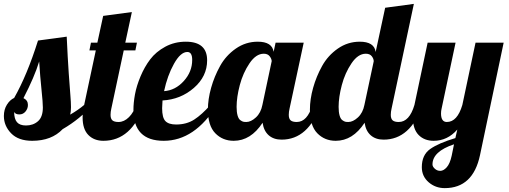

<svg xmlns="http://www.w3.org/2000/svg" viewBox="-35 -720 2624 990"><path d="M399 -179H441Q379 -107 288 -54Q231 6 131 6Q60 6 22.5 -32.5Q-15 -71 -15 -122Q-15 -155 0.5 -180Q16 -205 38 -215Q105 -333 161 -511L309 -531Q314 -421 319.5 -341.5Q325 -262 328 -227.5Q331 -193 331 -167Q331 -145 327 -129Q370 -154 399 -179ZM109 -179Q109 -160 96.5 -145Q84 -130 65 -130Q44 -130 38 -143Q38 -107 52.5 -90Q67 -73 99 -73Q136 -73 161 -95Q186 -117 186 -166Q186 -191 179 -257.5Q172 -324 167 -403Q143 -324 86 -214Q109 -203 109 -179Z M497 -638 645 -658 611 -500H671L663 -460H603L539 -160Q535 -143 535 -128Q535 -108 544.5 -99.5Q554 -91 576 -91Q605 -91 630 -116Q655 -141 666 -179H708Q643 6 498 6Q450 6 420.5 -24Q391 -54 391 -114Q391 -141 399 -179L459 -460H426L434 -500H467Z M801 -162Q801 -113 818 -95.5Q835 -78 873 -78Q927 -78 966.5 -103.5Q1006 -129 1050 -179H1084Q969 6 809 6Q653 6 653 -153Q653 -190 661 -233.5Q669 -277 689.5 -326Q710 -375 739.5 -414Q769 -453 817 -479Q865 -505 923 -505Q1033 -505 1033 -409Q1033 -326 964.5 -266.5Q896 -207 803 -202Q801 -174 801 -162ZM956 -411Q956 -452 931 -452Q896 -452 862 -391Q828 -330 811 -250Q869 -254 912.5 -302Q956 -350 956 -411Z M1386 -500H1531L1458 -160Q1454 -143 1454 -128Q1454 -108 1463.5 -99.5Q1473 -91 1495 -91Q1550 -91 1576 -179H1618Q1555 0 1417 0Q1376 0 1350.5 -22.5Q1325 -45 1319 -87Q1258 6 1170 6Q1113 6 1075 -33Q1037 -72 1037 -155Q1037 -208 1053.5 -267Q1070 -326 1100 -380Q1130 -434 1181 -469.5Q1232 -505 1294 -505Q1368 -505 1376 -453ZM1325 -443Q1285 -443 1251.5 -393.5Q1218 -344 1201.5 -281.5Q1185 -219 1185 -169Q1185 -142 1190 -124.5Q1195 -107 1204 -100.5Q1213 -94 1219 -92.5Q1225 -91 1235 -91Q1259 -91 1284.5 -114.5Q1310 -138 1318 -179L1366 -405Q1365 -418 1355 -430.5Q1345 -443 1325 -443Z M1951 -680 2099 -700 1984 -160Q1980 -143 1980 -128Q1980 -108 1989.5 -99.5Q1999 -91 2021 -91Q2076 -91 2102 -179H2144Q2081 0 1943 0Q1902 0 1876.5 -22.5Q1851 -45 1845 -87Q1784 6 1696 6Q1639 6 1601 -33Q1563 -72 1563 -155Q1563 -208 1579.5 -267Q1596 -326 1626 -380Q1656 -434 1707 -469.5Q1758 -505 1820 -505Q1895 -505 1902 -452ZM1851 -443Q1811 -443 1777.5 -393.5Q1744 -344 1727.5 -281.5Q1711 -219 1711 -169Q1711 -142 1716 -124.5Q1721 -107 1730 -100.5Q1739 -94 1745 -92.5Q1751 -91 1761 -91Q1785 -91 1810.5 -114.5Q1836 -138 1844 -179L1892 -404Q1892 -417 1882 -430Q1872 -443 1851 -443Z M2170 -500H2314L2242 -160Q2239 -148 2239 -135Q2239 -91 2269 -91Q2323 -91 2349 -179L2417 -500H2562L2440 80Q2404 250 2258 250Q2210 250 2175 219.5Q2140 189 2140 142Q2140 79 2183 48.5Q2226 18 2313 -8L2323 -52Q2272 6 2201 6Q2153 6 2123.5 -24Q2094 -54 2094 -114Q2094 -141 2102 -179ZM2195 128Q2195 139 2207 150Q2219 161 2235 161Q2252 161 2268.5 142.5Q2285 124 2294 83L2306 24Q2195 61 2195 128Z"/></svg>

Font: Lobster Two
Style: Bold Italic
Weight: 700
Designer: Pablo Impallari
Foundry: Pablo Impallari. www.impallari.com
Version: Version 2.000